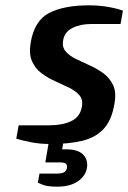

<svg xmlns="http://www.w3.org/2000/svg" viewBox="-20 -530 481 720"><path d="M168 10Q131 10 97 3.5Q63 -3 41 -10L50 -60H160Q216 -60 248.5 -76.5Q281 -93 287 -130Q292 -156 278 -172.5Q264 -189 239.5 -201Q215 -213 187 -225.5Q159 -238 135.5 -255.5Q112 -273 100 -300.5Q88 -328 95 -370Q109 -453 164.5 -481.5Q220 -510 314 -510Q352 -510 386 -504Q420 -498 441 -490L432 -440H322Q281 -440 251.5 -425Q222 -410 217 -380Q212 -354 226 -337.5Q240 -321 264.5 -309Q289 -297 317 -284.5Q345 -272 368.5 -254.5Q392 -237 404.5 -210Q417 -183 409 -140Q399 -80 369.5 -47.5Q340 -15 290.5 -2.5Q241 10 168 10ZM194 170Q157 170 139.5 162.5Q122 155 122 155L128 121H192Q215 121 222.5 114.5Q230 108 231 100Q233 92 228.5 85.5Q224 79 205 79H150L166 -15H221L213 30H228Q273 30 292 50Q311 70 306 100Q301 130 272 150Q243 170 194 170Z"/></svg>

Font: Cuprum
Style: Bold Italic
Weight: 700
Italic angle: -10°
Designer: Jovanny Lemonad
Foundry: Jovanny Lemonad
Version: Version 3.000